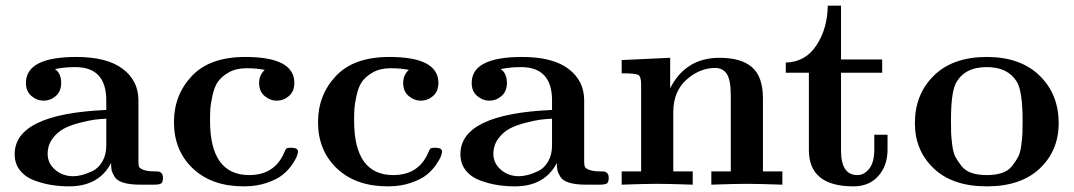

<svg xmlns="http://www.w3.org/2000/svg" viewBox="-20 -655 3808 681"><path d="M32 -108Q32 -251 357 -265V-299Q357 -417 247 -417Q208 -417 175 -410Q197 -395 197 -361Q197 -331 178 -314.5Q159 -298 134 -298Q111 -298 91.5 -314.5Q72 -331 72 -361Q72 -453 251 -453Q359 -453 415 -411Q471 -369 471 -299V-84Q471 -70 473 -64Q475 -58 489 -52.5Q503 -47 532 -47Q541 -47 545 -46Q549 -45 553.5 -40Q558 -35 558 -24Q558 -8 551 -4Q544 0 526 0H478Q441 0 418 -7Q395 -14 386.5 -28Q378 -42 376 -51.5Q374 -61 374 -77Q331 6 225 6Q195 6 165 1.5Q135 -3 103 -14.5Q71 -26 51.5 -50Q32 -74 32 -108ZM149 -109Q149 -76 175.5 -53Q202 -30 240 -30Q253 -30 269.5 -34Q286 -38 307.5 -48Q329 -58 343 -82Q357 -106 357 -139V-234Q335 -233 315.5 -230.5Q296 -228 263 -219.5Q230 -211 207 -199Q184 -187 166.5 -163.5Q149 -140 149 -109Z M597 -222Q597 -318 660.5 -385.5Q724 -453 850 -453Q1024 -453 1024 -361Q1024 -331 1005 -314.5Q986 -298 961 -298Q938 -298 918.5 -314.5Q899 -331 899 -361Q899 -389 919 -407Q893 -413 854 -413Q817 -413 791 -398Q765 -383 752.5 -364.5Q740 -346 733.5 -315.5Q727 -285 726 -268.5Q725 -252 725 -227Q725 -34 864 -34Q955 -34 989 -116Q993 -126 996.5 -128.5Q1000 -131 1013 -131Q1037 -131 1037 -117Q1037 -113 1033 -101.5Q1029 -90 1016 -71Q1003 -52 983 -35.5Q963 -19 926.5 -6.5Q890 6 845 6Q731 6 664 -57.5Q597 -121 597 -222Z M1108 -222Q1108 -318 1171.5 -385.5Q1235 -453 1361 -453Q1535 -453 1535 -361Q1535 -331 1516 -314.5Q1497 -298 1472 -298Q1449 -298 1429.5 -314.5Q1410 -331 1410 -361Q1410 -389 1430 -407Q1404 -413 1365 -413Q1328 -413 1302 -398Q1276 -383 1263.5 -364.5Q1251 -346 1244.5 -315.5Q1238 -285 1237 -268.5Q1236 -252 1236 -227Q1236 -34 1375 -34Q1466 -34 1500 -116Q1504 -126 1507.5 -128.5Q1511 -131 1524 -131Q1548 -131 1548 -117Q1548 -113 1544 -101.5Q1540 -90 1527 -71Q1514 -52 1494 -35.5Q1474 -19 1437.5 -6.5Q1401 6 1356 6Q1242 6 1175 -57.5Q1108 -121 1108 -222Z M1613 -108Q1613 -251 1938 -265V-299Q1938 -417 1828 -417Q1789 -417 1756 -410Q1778 -395 1778 -361Q1778 -331 1759 -314.5Q1740 -298 1715 -298Q1692 -298 1672.5 -314.5Q1653 -331 1653 -361Q1653 -453 1832 -453Q1940 -453 1996 -411Q2052 -369 2052 -299V-84Q2052 -70 2054 -64Q2056 -58 2070 -52.5Q2084 -47 2113 -47Q2122 -47 2126 -46Q2130 -45 2134.5 -40Q2139 -35 2139 -24Q2139 -8 2132 -4Q2125 0 2107 0H2059Q2022 0 1999 -7Q1976 -14 1967.5 -28Q1959 -42 1957 -51.5Q1955 -61 1955 -77Q1912 6 1806 6Q1776 6 1746 1.5Q1716 -3 1684 -14.5Q1652 -26 1632.5 -50Q1613 -74 1613 -108ZM1730 -109Q1730 -76 1756.5 -53Q1783 -30 1821 -30Q1834 -30 1850.5 -34Q1867 -38 1888.5 -48Q1910 -58 1924 -82Q1938 -106 1938 -139V-234Q1916 -233 1896.5 -230.5Q1877 -228 1844 -219.5Q1811 -211 1788 -199Q1765 -187 1747.5 -163.5Q1730 -140 1730 -109Z M2185 0V-47H2254V-356Q2254 -384 2243.5 -389.5Q2233 -395 2185 -395V-442L2357 -450V-342Q2412 -450 2532 -450Q2609 -450 2647.5 -416.5Q2686 -383 2686 -306V-47H2755V0Q2671 -3 2629 -3Q2587 -3 2503 0V-47H2572V-317Q2572 -371 2558 -392.5Q2544 -414 2517 -414Q2462 -414 2415 -372.5Q2368 -331 2368 -256V-47H2437V0Q2353 -3 2311 -3Q2269 -3 2185 0Z M2767 -397V-433Q2837 -435 2876 -494.5Q2915 -554 2916 -635H2963V-444H3109V-397H2963V-121Q2963 -34 3021 -34Q3045 -34 3063 -56.5Q3081 -79 3081 -126V-177H3128V-124Q3128 -68 3095.5 -31Q3063 6 3007 6Q2849 6 2849 -123V-397Z M3225 -218Q3225 -321 3292.5 -387Q3360 -453 3480 -453Q3599 -453 3667 -387Q3735 -321 3735 -218Q3735 -121 3668 -57.5Q3601 6 3480 6Q3359 6 3292 -57.5Q3225 -121 3225 -218ZM3353 -229Q3353 -199 3353.5 -183.5Q3354 -168 3357.5 -140.5Q3361 -113 3369 -98Q3377 -83 3390.5 -66Q3404 -49 3426.5 -41.5Q3449 -34 3480 -34Q3511 -34 3533.5 -41.5Q3556 -49 3569.5 -66Q3583 -83 3591 -98Q3599 -113 3602.5 -140.5Q3606 -168 3606.5 -183.5Q3607 -199 3607 -229Q3607 -332 3586 -366Q3554 -417 3480 -417Q3400 -417 3370 -359Q3353 -325 3353 -229Z"/></svg>

Font: CMU Serif
Style: Bold
Weight: 700
Version: Version 0.7.0